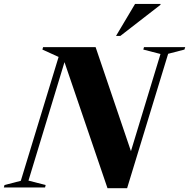

<svg xmlns="http://www.w3.org/2000/svg" viewBox="-66 -955 964 978"><path d="M790.5 -681 581.5 3.5H481.5L262.5 -638.5L79 -35L166.5 -12.5L163.5 0H-46.5L-43 -12.5L40 -34L232.5 -665L150 -702.5L153.5 -715H421L601 -185L751.5 -680L664 -702.5L667.5 -715H877.5L873.5 -702.5ZM525 -772 622 -935H751.5V-930.5L547 -772Z"/></svg>

Font: Newsreader 72pt
Style: Bold Italic
Weight: 700
Italic angle: -17°
Designer: Hugues Gentile
Foundry: Production Type
Version: Version 1.003; ttfautohint (v1.8.3)